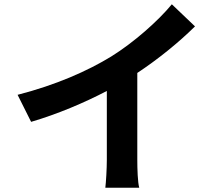

<svg xmlns="http://www.w3.org/2000/svg" viewBox="-20 -831 1040 895"><path d="M62 -389 125 -263C248 -299 375 -353 478 -407V-87C478 -43 474 20 471 44H629C622 19 620 -43 620 -87V-491C717 -555 813 -633 889 -708L781 -811C716 -732 602 -632 499 -568C388 -500 241 -435 62 -389Z"/></svg>

Font: Source Han Sans KR
Style: Bold
Weight: 700
Designer: Ryoko NISHIZUKA 西塚涼子 (kana, bopomofo & ideographs); Paul D. Hunt (Latin, Greek & Cyrillic); Sandoll Communications 산돌커뮤니
Foundry: Adobe
Version: Version 2.004;hotconv 1.0.118;makeotfexe 2.5.65603